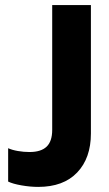

<svg xmlns="http://www.w3.org/2000/svg" viewBox="-20 -719 427 754"><path d="M12 -6V-137Q27 -130 50 -126Q73 -122 96 -122Q141 -122 163 -143Q185 -164 185 -209V-699H337V-195Q337 -98 283 -41.5Q229 15 130 15Q99 15 64.5 9Q30 3 12 -6Z"/></svg>

Font: Prompt SemiBold
Style: Regular
Weight: 600
Designer: Katatrad Team
Foundry: CadsonDemak
Version: Version 1.001